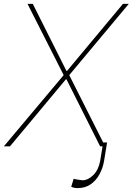

<svg xmlns="http://www.w3.org/2000/svg" viewBox="-31 -747 678 980"><path d="M136.4 -727.3 308.2 -384.9H311.1L596.6 -727.3H626.4L322.4 -363.6L505.7 0H480.1L308.2 -342.3H305.4L19.9 0H-11.4L294 -363.6L109.4 -727.3ZM495.7 -19.9H515.6L500 75.3Q494 110.4 477.1 142Q460.2 173.7 432.4 193.4Q404.5 213.1 365.1 213.1Q345.9 213.1 332.4 206L345.2 164.8Q346.9 166.9 359 168.7Q371.1 170.5 380.3 171.9Q391.3 172.9 390.6 173.3Q419 172.6 445.3 146.5Q471.6 120.4 480.1 75.3Z"/></svg>

Font: Inter Thin  BETA
Style: Italic
Weight: 100
Italic angle: -9.39999°
Designer: Rasmus Andersson
Foundry: rsms
Version: Version 3.011;git-f93a4a705